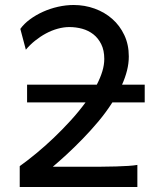

<svg xmlns="http://www.w3.org/2000/svg" viewBox="-20 -745 655 765"><path d="M61 -629.9Q75.7 -650.4 99.1 -667.7Q122.6 -685.1 151.1 -698Q179.7 -710.9 211.2 -718Q242.7 -725.1 273.4 -725.1Q317.4 -725.1 357.2 -710.7Q397 -696.3 427.2 -669.7Q457.5 -643.1 475.3 -605.2Q493.2 -567.4 493.2 -520Q493.2 -492.2 486.1 -464.1Q479 -436 466.3 -407.7H556.6V-336.9H427.7Q402.8 -297.9 372.1 -261.2Q341.3 -224.6 309.3 -191.7Q277.3 -158.7 246.6 -130.4Q215.8 -102.1 190.4 -80.6H314.9Q351.1 -80.6 383.3 -80.8Q415.5 -81.1 442.6 -81.8Q469.7 -82.5 491.2 -84Q512.7 -85.4 527.3 -87.9V0H58.6V-83Q89.4 -105 124 -133.5Q158.7 -162.1 193.4 -195.1Q228 -228 261 -264.2Q293.9 -300.3 320.8 -336.9H87.9V-407.7H365.7Q379.9 -435.1 387.7 -460.7Q395.5 -486.3 395.5 -510.3Q395.5 -544.4 383.5 -568.6Q371.6 -592.8 352.1 -608.2Q332.5 -623.5 307.6 -630.4Q282.7 -637.2 256.3 -637.2Q233.9 -637.2 210 -630.6Q186 -624 163.3 -611.8Q140.6 -599.6 119.9 -583Q99.1 -566.4 83 -546.9Z"/></svg>

Font: Andika
Style: Regular
Weight: 400
Designer: Victor Gaultney, Annie Olsen, Julie Remington, Don Collingsworth, Eric Hays
Foundry: SIL International
Version: Version 1.001